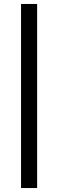

<svg xmlns="http://www.w3.org/2000/svg" viewBox="-20 -756 293 967"><path d="M167 -736V191H86V-736Z"/></svg>

Font: Varela
Style: Regular
Weight: 400
Designer: Joe Prince
Foundry: Joe Prince
Version: Version 1.000